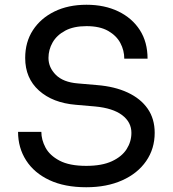

<svg xmlns="http://www.w3.org/2000/svg" viewBox="-20 -770 729 808"><path d="M343 18Q252 18 188 -12Q124 -42 90 -95Q56 -148 56 -215H154Q154 -182 171.5 -149Q189 -116 230.5 -94Q272 -72 343 -72Q409 -72 451 -91.5Q493 -111 513 -142.5Q533 -174 533 -211Q533 -256 494 -285.5Q455 -315 380 -322L299 -329Q202 -337 144 -389Q86 -441 86 -526Q86 -593 118.5 -643Q151 -693 209 -721.5Q267 -750 344 -750Q420 -750 478 -722Q536 -694 568.5 -643.5Q601 -593 601 -523H503Q503 -558 486.5 -589Q470 -620 435 -640Q400 -660 344 -660Q290 -660 254.5 -641Q219 -622 201.5 -591.5Q184 -561 184 -526Q184 -486 215 -455Q246 -424 307 -419L388 -412Q463 -406 517.5 -380.5Q572 -355 601.5 -312.5Q631 -270 631 -211Q631 -144 595 -92Q559 -40 494 -11Q429 18 343 18Z"/></svg>

Font: Sora Variable
Style: Regular
Weight: 400
Designer: Jonathan Barnbrook, Julián Moncada
Foundry: Barnbrook Fonts
Version: Version 2.000